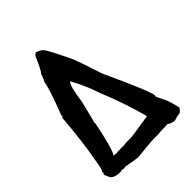

<svg xmlns="http://www.w3.org/2000/svg" viewBox="-191 -782 867 867"><g transform="rotate(-45 242.0 -349.0)"><path d="M187.5 -679.7H189.5Q215.8 -670.9 221.7 -660.2Q227.5 -660.2 284.2 -543Q301.3 -501 333.5 -400.4Q432.6 -186.5 432.6 -160.2H430.2Q430.2 -153.8 445.3 -125Q460.4 -99.1 471.2 -44.9Q459.5 -25.4 447.3 -25.4Q439 -25.4 415 -17.6Q385.7 -22.9 380.9 -31.2L376.5 -29.3H374.5Q372.1 -29.3 372.1 -31.2L368.2 -29.3H337.9L327.1 -27.3V-29.3L322.8 -27.3H293Q268.6 -27.3 181.2 -17.6Q161.6 -19.5 110.4 -29.3L101.6 -27.3Q93.3 -29.3 86.4 -29.3Q84.5 -29.3 80.1 -27.3Q42.5 -27.3 28.3 -43Q15.6 -69.8 15.6 -72.3L22 -82Q17.6 -82 17.6 -85.9Q26.4 -85.9 35.2 -148.4Q52.2 -235.4 64.9 -386.7Q66.9 -386.7 71.3 -392.6L69.3 -396.5Q121.1 -531.7 121.1 -556.6Q124 -556.6 138.2 -595.7Q145.5 -598.6 176.8 -669.9ZM150.9 -267.6Q150.9 -265.6 153.3 -265.6Q125 -125.5 107.9 -101.6Q114.7 -101.6 123 -99.6Q134.3 -101.6 144.5 -101.6V-99.6L148.9 -101.6H174.8L185.5 -103.5V-101.6L189.5 -103.5H217.8Q232.4 -103.5 339.8 -121.1V-123Q312 -229.5 262.7 -349.6Q243.2 -411.1 207 -476.6V-478.5Q190.9 -467.3 178.7 -375Q155.3 -276.9 150.9 -267.6Z"/></g></svg>

Font: Mister Brush
Style: Regular
Weight: 400
Designer: GGBotNet
Foundry: GGBotNet
Version: 1.00